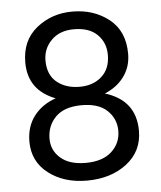

<svg xmlns="http://www.w3.org/2000/svg" viewBox="-50 -705 636 757"><g transform="rotate(-5 268.0 -326.5)"><path d="M485 -170Q485 -89 422 -40.5Q359 8 264 8Q173 8 112 -39Q51 -86 51 -165Q51 -224 82.5 -265.5Q114 -307 169 -326Q62 -367 62 -477Q62 -564 122 -612.5Q182 -661 264 -661Q349 -661 409 -613.5Q469 -566 469 -476Q469 -425 441 -386.5Q413 -348 364 -328Q485 -291 485 -170ZM131 -169Q131 -123 166 -92.5Q201 -62 265 -62Q332 -62 368 -95Q404 -128 404 -177Q404 -225 369 -258Q334 -291 265 -290Q198 -289 164.5 -254.5Q131 -220 131 -169ZM142 -478Q142 -421 177.5 -392Q213 -363 268 -363Q321 -363 355 -393.5Q389 -424 389 -479Q389 -527 357 -559Q325 -591 264 -591Q208 -591 175 -558Q142 -525 142 -478Z"/></g></svg>

Font: Hind Guntur
Style: Regular
Weight: 400
Designer: Manushi Parikh, Hitesh Malaviya
Foundry: Indian Type Foundry
Version: Version 1.002;PS 1.0;hotconv 1.0.86;makeotf.lib2.5.63406; tt